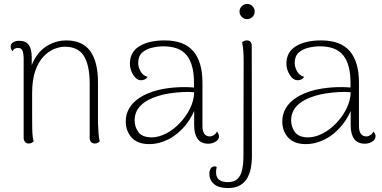

<svg xmlns="http://www.w3.org/2000/svg" viewBox="-20 -719 1937 974"><path d="M126 9Q114 9 107 1Q100 -7 100 -20V-426Q99 -454 92.5 -465Q86 -476 71 -476Q65 -476 57 -473Q49 -470 44 -459Q34 -471 34 -483Q34 -496 46 -504Q58 -512 78 -512Q111 -512 126 -491Q141 -470 141 -428V-332L127 -321Q132 -381 158.5 -424.5Q185 -468 226.5 -491Q268 -514 316 -514Q399 -514 438 -459.5Q477 -405 477 -301V-94Q478 -65 480 -40.5Q482 -16 486 -2Q482 2 476 5.5Q470 9 461 9Q449 9 442 1.5Q435 -6 435 -19V-299Q434 -390 405 -436Q376 -482 308 -482Q284 -482 255 -470.5Q226 -459 200.5 -432Q175 -405 159 -359.5Q143 -314 143 -246Q143 -178 143 -135Q143 -92 143.5 -66Q144 -40 146 -26Q148 -12 151 -2Q147 2 141 5.5Q135 9 126 9Z M1037 10Q1000 10 982.5 -14.5Q965 -39 965 -83V-205L980 -194Q959 -130 921 -83.5Q883 -37 835 -12.5Q787 12 737 12Q678 12 648 -21Q618 -54 618 -103Q618 -140 636 -170.5Q654 -201 689.5 -224Q725 -247 777 -261Q820 -272 870 -275.5Q920 -279 964 -275V-301Q964 -392 927.5 -438Q891 -484 809 -484Q781 -484 751 -477Q721 -470 701 -452Q681 -434 681 -399Q681 -380 692.5 -358Q704 -336 729 -329Q722 -319 713 -315.5Q704 -312 697 -312Q672 -312 655.5 -339.5Q639 -367 639 -396Q639 -455 687 -484.5Q735 -514 815 -514Q914 -514 960.5 -459.5Q1007 -405 1007 -300V-80Q1007 -27 1045 -27Q1054 -27 1064.5 -33.5Q1075 -40 1081 -52Q1086 -45 1088.5 -39.5Q1091 -34 1091 -28Q1091 -11 1074 -0.5Q1057 10 1037 10ZM751 -22Q787 -23 824 -42.5Q861 -62 892.5 -95Q924 -128 944 -168.5Q964 -209 965 -251Q939 -254 905 -252Q871 -250 838.5 -245Q806 -240 782 -232Q725 -215 694 -184Q663 -153 663 -108Q663 -75 682.5 -48.5Q702 -22 751 -22Z M1135 235Q1090 235 1066 215Q1042 195 1042 161Q1042 148 1048.5 136.5Q1055 125 1071 125Q1074 125 1076 126Q1078 127 1079 129Q1078 135 1077 141.5Q1076 148 1076 153Q1076 176 1085.5 187Q1095 198 1109 201.5Q1123 205 1134 205Q1168 205 1185 188.5Q1202 172 1208.5 141.5Q1215 111 1215 70L1216 -412Q1216 -440 1214 -464.5Q1212 -489 1208 -504Q1212 -508 1218 -511Q1224 -514 1233 -514Q1244 -514 1250.5 -507Q1257 -500 1257 -487L1258 75Q1258 101 1253.5 128.5Q1249 156 1236.5 180.5Q1224 205 1199.5 220Q1175 235 1135 235ZM1233 -622Q1218 -622 1206.5 -633.5Q1195 -645 1195 -660Q1195 -676 1206.5 -687.5Q1218 -699 1233 -699Q1250 -699 1261 -687.5Q1272 -676 1272 -660Q1272 -645 1261 -633.5Q1250 -622 1233 -622Z M1831 10Q1794 10 1776.5 -14.5Q1759 -39 1759 -83V-205L1774 -194Q1753 -130 1715 -83.5Q1677 -37 1629 -12.5Q1581 12 1531 12Q1472 12 1442 -21Q1412 -54 1412 -103Q1412 -140 1430 -170.5Q1448 -201 1483.5 -224Q1519 -247 1571 -261Q1614 -272 1664 -275.5Q1714 -279 1758 -275V-301Q1758 -392 1721.5 -438Q1685 -484 1603 -484Q1575 -484 1545 -477Q1515 -470 1495 -452Q1475 -434 1475 -399Q1475 -380 1486.5 -358Q1498 -336 1523 -329Q1516 -319 1507 -315.5Q1498 -312 1491 -312Q1466 -312 1449.5 -339.5Q1433 -367 1433 -396Q1433 -455 1481 -484.5Q1529 -514 1609 -514Q1708 -514 1754.5 -459.5Q1801 -405 1801 -300V-80Q1801 -27 1839 -27Q1848 -27 1858.5 -33.5Q1869 -40 1875 -52Q1880 -45 1882.5 -39.5Q1885 -34 1885 -28Q1885 -11 1868 -0.5Q1851 10 1831 10ZM1545 -22Q1581 -23 1618 -42.5Q1655 -62 1686.5 -95Q1718 -128 1738 -168.5Q1758 -209 1759 -251Q1733 -254 1699 -252Q1665 -250 1632.5 -245Q1600 -240 1576 -232Q1519 -215 1488 -184Q1457 -153 1457 -108Q1457 -75 1476.5 -48.5Q1496 -22 1545 -22Z"/></svg>

Font: Arima Thin ExtraLight
Style: Regular
Weight: 250
Version: Version 1.100